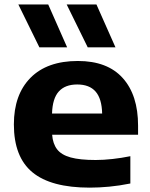

<svg xmlns="http://www.w3.org/2000/svg" viewBox="-20 -828 672 858"><path d="M381 10.5Q208 10.5 125 -58Q42 -126.5 42 -272Q42 -405 116.2 -480.2Q190.5 -555.5 328 -555.5Q460 -555.5 528.5 -479.2Q597 -403 597 -266.5V-226H213Q216 -186 235 -161Q254 -136 295.5 -124.5Q337 -113 407.5 -113Q442.5 -113 483 -117.5Q523.5 -122 562.5 -130V-8Q513 2 467.8 6.2Q422.5 10.5 381 10.5ZM325 -450.5Q271 -450.5 242.8 -419.2Q214.5 -388 212.5 -320.5H436.5Q435 -387 407.2 -418.8Q379.5 -450.5 325 -450.5ZM372 -616.5 278 -808H411L496 -616.5ZM156 -616.5 62 -808H195.5L280 -616.5Z"/></svg>

Font: Encode Sans Exp
Style: Bold
Weight: 700
Width: 7
Designer: Multiple Designers
Foundry: Impallari Type
Version: Version 3.002; ttfautohint (v1.8.3) -l 8 -r 50 -G 200 -x 14 